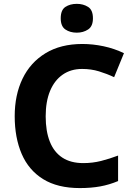

<svg xmlns="http://www.w3.org/2000/svg" viewBox="-20 -948 682 978"><path d="M386.6 10Q273.3 10 199.7 -35.6Q126.1 -81.2 90.5 -163.9Q54.9 -246.6 54.9 -356.2Q54.9 -464.2 94.7 -547Q134.5 -629.8 211.8 -676.9Q289.1 -724 399.7 -724Q452.9 -724 507.6 -712.4Q562.2 -700.8 611.4 -677.1L561.3 -554.8Q524.7 -572.2 484.5 -584.5Q444.3 -596.8 398.1 -596.8Q341 -596.8 299.3 -567.8Q257.5 -538.8 235.1 -485Q212.7 -431.1 212.7 -355.2Q212.7 -280 233.8 -226.6Q254.9 -173.2 297.5 -145.2Q340.1 -117.2 404.4 -117.2Q451.4 -117.2 495 -128.2Q538.5 -139.3 581.5 -155.6V-25.7Q537.3 -7.1 490.5 1.5Q443.7 10 386.6 10ZM371.2 -928.4Q404.1 -928.4 428.7 -912.8Q453.4 -897.2 453.4 -854.7Q453.4 -813.9 428.7 -797.8Q404.1 -781.6 371.2 -781.6Q337 -781.6 313.2 -797.8Q289.3 -813.9 289.3 -854.7Q289.3 -897.2 313.2 -912.8Q337 -928.4 371.2 -928.4Z"/></svg>

Font: Noto Sans Symbols
Style: Regular
Weight: 400
Designer: Monotype Design Team
Foundry: Monotype Imaging Inc.
Version: Version 2.002